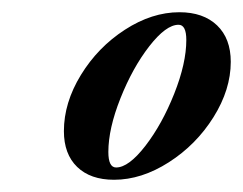

<svg xmlns="http://www.w3.org/2000/svg" viewBox="-20 -563 397 314"><path d="M166.5 -269Q127.9 -269 106.2 -290Q84.5 -311 84.5 -348.6Q84.5 -395 112.3 -440.4Q140.1 -485.8 184.3 -514.4Q228.5 -543 273.4 -543Q312.5 -543 335 -521.5Q357.4 -500 357.4 -461.9Q357.4 -416.5 329.1 -371.3Q300.8 -326.2 256.1 -297.6Q211.4 -269 166.5 -269ZM169.9 -289.1Q190.4 -289.1 217.8 -324.5Q245.1 -359.9 264.9 -409.7Q284.7 -459.5 284.7 -497.6Q284.7 -522.5 272 -522.5Q251.5 -522.5 224.1 -487.3Q196.8 -452.1 177 -402.3Q157.2 -352.5 157.2 -314.5Q157.2 -289.1 169.9 -289.1Z"/></svg>

Font: Elstob SemiBold
Style: Italic
Weight: 600
Italic angle: -20°
Designer: Peter S. Baker
Version: Version 1.015